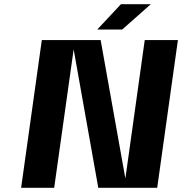

<svg xmlns="http://www.w3.org/2000/svg" viewBox="-20 -890 863 910"><path d="M666 -700.2H823.2L725.1 0H445.8L329.1 -655.8L236.8 0H80.1L178.2 -700.2H457L574.2 -43.9ZM440.9 -750 553.2 -870.1H694.8L559.1 -750Z"/></svg>

Font: Fivo Sans Modern
Style: Italic
Weight: 700
Designer: Alexander Slobzheninov
Foundry: Alexander Slobzheninov
Version: 1.0